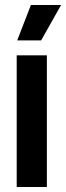

<svg xmlns="http://www.w3.org/2000/svg" viewBox="-20 -750 265 770"><path d="M47 0V-528H168V0ZM145 -588H49L104 -730H225Z"/></svg>

Font: Bricolage Grotesque 36pt Condensed SemiBold
Style: Regular
Weight: 600
Width: 3
Designer: Mathieu Triay
Foundry: Atelier Triay
Version: Version 1.001;gftools[0.9.33.dev8+g029e19f]